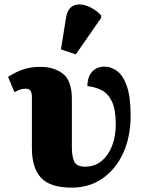

<svg xmlns="http://www.w3.org/2000/svg" viewBox="-20 -849 662 879"><path d="M308 10Q209 10 167.5 -35.5Q126 -81 126 -170V-406Q126 -421 120.5 -432Q115 -443 97 -443Q86 -443 75.5 -440Q65 -437 46 -427L17 -497Q56 -522 90.5 -532.5Q125 -543 165 -543Q228 -543 268.5 -511Q309 -479 309 -396V-173Q309 -134 319.5 -110Q330 -86 370 -86Q414 -86 445.5 -112.5Q477 -139 493.5 -182.5Q510 -226 510 -279Q510 -348 492 -385Q474 -422 444.5 -436.5Q415 -451 380 -455Q381 -499 402.5 -521.5Q424 -544 458 -544Q489 -544 516.5 -523.5Q544 -503 561 -454Q578 -405 578 -319Q578 -224 544.5 -149.5Q511 -75 450 -32.5Q389 10 308 10ZM327 -600 259 -623 283 -772Q289 -804 306.5 -817Q324 -830 348 -828.5Q372 -827 397.5 -813.5Q423 -800 443 -779V-767Z"/></svg>

Font: Noto Serif SemiCondensed Black
Style: Regular
Weight: 900
Width: 4
Designer: Monotype Design Team
Foundry: Monotype Imaging Inc.
Version: Version 2.014; ttfautohint (v1.8.4.7-5d5b)